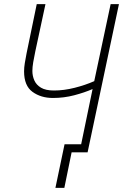

<svg xmlns="http://www.w3.org/2000/svg" viewBox="-20 -734 593 925"><path d="M247 171 291 -39H371L426 -305Q387 -288 337.5 -275Q288 -262 235 -262Q177 -262 136.5 -291.5Q96 -321 96 -390Q96 -409 99.5 -430Q103 -451 108 -477L157 -714H199L150 -486Q144 -458 140 -434Q136 -410 136 -392Q136 -368 145.5 -346.5Q155 -325 177.5 -311.5Q200 -298 240 -298Q288 -298 339.5 -311Q391 -324 434 -343L513 -714H553L402 0H325L290 171Z"/></svg>

Font: Noto Sans Disp ExtLt
Style: Italic
Weight: 200
Italic angle: -12°
Designer: Monotype Design Team
Foundry: Monotype Imaging Inc.
Version: Version 2.000;GOOG;noto-source:20170915:90ef993387c0